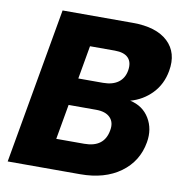

<svg xmlns="http://www.w3.org/2000/svg" viewBox="-79 -777 817 852"><g transform="rotate(10 329.5 -351.0)"><path d="M435.1 -213.9Q442.4 -251 421.6 -272.5Q400.9 -293.9 357.9 -293.9H233.9L206.1 -136.2H332Q421.4 -136.2 435.1 -213.9ZM467.8 -491.2Q473.6 -527.8 454.8 -547.4Q436 -566.9 394 -566.9H282.2L255.9 -417H367.2Q410.2 -417 436 -436Q461.9 -455.1 467.8 -491.2ZM605 -190.9Q589.8 -103 518.8 -51.5Q447.8 0 337.9 0H11.2L134.8 -702.1H451.2Q557.6 -702.1 609.9 -652.8Q662.1 -603.5 647 -520Q636.2 -458.5 596.2 -417Q556.2 -375.5 500 -359.9Q558.1 -347.2 586.9 -299.6Q615.7 -252 605 -190.9Z"/></g></svg>

Font: SVN-Poppins
Style: Bold Italic
Weight: 700
Italic angle: -10°
Designer: Ninad Kale (Devanagari), Jonny Pinhorn (Latin)
Foundry: Indian Type Foundry
Version: Version 3.002 2017